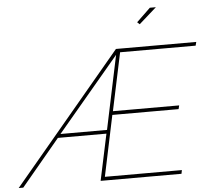

<svg xmlns="http://www.w3.org/2000/svg" viewBox="-144 -983 1154 1048"><g transform="rotate(-5 433.5 -459.0)"><path d="M652 -833 639 -845 715 -918H748ZM511 -710H951L946 -690H532L465 -373H828L823 -353H460L390 -20H812L808 0H365L419 -254H153L-59 0H-84ZM424 -274 509 -678 169 -274Z"/></g></svg>

Font: Raleway-v4020 Thin
Style: Italic
Weight: 250
Italic angle: -12°
Designer: Matt McInerney, Pablo Impallari, Rodrigo Fuenzalida
Foundry: Matt McInerney, Pablo Impallari, Rodrigo Fuenzalida
Version: Version 4.020;PS 004.020;hotconv 1.0.88;makeotf.lib2.5.64775